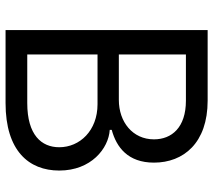

<svg xmlns="http://www.w3.org/2000/svg" viewBox="-58 -709 767 691"><g transform="rotate(90 325.5 -363.5)"><path d="M88.1 0H350.9C522.7 0 593.8 -83.8 593.8 -193.2C593.8 -308.2 514.2 -370.7 447.4 -375V-382.1C509.9 -399.1 565.3 -440.3 565.3 -534.1C565.3 -640.6 494.3 -727.3 342.3 -727.3H88.1ZM176.1 -78.1V-331H355.1C450.3 -331 509.9 -267 509.9 -193.2C509.9 -129.3 465.9 -78.1 350.9 -78.1ZM176.1 -407.7V-649.1H342.3C438.9 -649.1 481.5 -598 481.5 -534.1C481.5 -457.4 419 -407.7 339.5 -407.7Z"/></g></svg>

Font: Margiela Sans
Style: Regular
Weight: 400
Designer: Stefan Endress, Andreas Faust
Version: Version 1.100;FEAKit 1.0